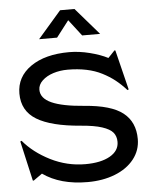

<svg xmlns="http://www.w3.org/2000/svg" viewBox="-62 -994 840 1065"><g transform="rotate(-5 357.5 -461.5)"><path d="M353 -883.8 283.2 -793H183.1L313 -942.9H393.1L522.9 -793H422.9ZM37.1 -240.2Q93.8 -172.4 185.3 -126.2Q276.9 -80.1 378.9 -80.1Q465.3 -80.1 516.1 -109.1Q566.9 -138.2 566.9 -188Q566.9 -219.2 549.8 -240Q532.7 -260.7 489.3 -274.9Q445.8 -289.1 372.1 -294.9Q207.5 -308.1 127.7 -356.7Q47.9 -405.3 47.9 -502Q47.9 -595.2 128.2 -651.1Q208.5 -707 342.8 -707Q397.9 -707 456.8 -692.1Q515.6 -677.2 557.1 -655.8L594.2 -694.8L599.1 -693.8L653.8 -472.2L647 -469.2Q617.2 -502.4 586.2 -526.9Q555.2 -551.3 516.6 -571Q478 -590.8 430.2 -600.8Q382.3 -610.8 326.2 -610.8Q283.2 -610.8 245.6 -598.9Q208 -586.9 184.1 -564.2Q160.2 -541.5 160.2 -513.2Q160.2 -465.8 219.7 -439Q279.3 -412.1 400.9 -402.8Q549.8 -391.6 615 -340.1Q680.2 -288.6 680.2 -193.8Q680.2 -130.9 641.6 -82Q603 -33.2 535.4 -6.6Q467.8 20 382.8 20Q231 20 133.8 -48.8L85 -14.2L80.1 -15.1L29.8 -236.8Z"/></g></svg>

Font: Tiffany Gothic CC
Style: Regular
Weight: 400
Designer: indestructible type*
Foundry: Cowboy Collective
Version: Version 1.000